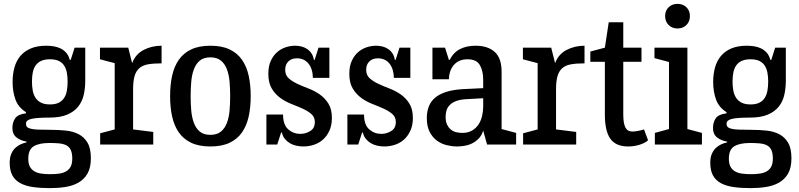

<svg xmlns="http://www.w3.org/2000/svg" viewBox="-20 -746 4123 991"><path d="M219 -510Q238 -510 257 -507Q276 -504 292.5 -496Q309 -488 321.5 -474Q334 -460 340 -437H345L365 -500H420V-329Q420 -290 412 -255.5Q404 -221 383 -195Q362 -169 326 -154Q290 -139 234 -139Q171 -139 142.5 -132.5Q114 -126 114 -108Q114 -97 119.5 -91Q125 -85 139 -81.5Q153 -78 177 -77Q201 -76 239 -76Q282 -76 320 -72Q358 -68 386.5 -53Q415 -38 432 -9Q449 20 449 71Q449 120 431.5 150Q414 180 385 196.5Q356 213 318 219Q280 225 239 225Q189 225 150.5 219.5Q112 214 85 199.5Q58 185 44 159.5Q30 134 30 94Q30 67 38 48.5Q46 30 58.5 18Q71 6 86.5 -1Q102 -8 117 -11V-15Q84 -21 64 -37.5Q44 -54 44 -86Q44 -114 58 -135Q72 -156 114 -161V-167Q74 -192 59.5 -233Q45 -274 45 -322Q45 -363 54.5 -397.5Q64 -432 85 -457Q106 -482 139 -496Q172 -510 219 -510ZM238 -207Q266 -207 283.5 -216Q301 -225 311 -240.5Q321 -256 325 -277.5Q329 -299 329 -325Q329 -350 325 -371Q321 -392 311 -407.5Q301 -423 283.5 -431.5Q266 -440 238 -440Q210 -440 192 -431.5Q174 -423 163.5 -407.5Q153 -392 149 -371Q145 -350 145 -325Q145 -300 149 -278.5Q153 -257 163.5 -241Q174 -225 192 -216Q210 -207 238 -207ZM235 -8Q182 -8 154 9Q126 26 126 73Q126 98 134 113.5Q142 129 157 138Q172 147 193 150Q214 153 240 153Q265 153 286 150Q307 147 322 138Q337 129 345 113.5Q353 98 353 72Q353 44 345 27.5Q337 11 321.5 3.5Q306 -4 284 -6Q262 -8 235 -8Z M814 -419Q772 -419 744 -414Q716 -409 699 -394Q682 -379 674.5 -353Q667 -327 667 -285V-78L771 -65V0H497V-58L572 -78V-420L496 -440V-500H642L662 -420Q679 -466 721 -488Q763 -510 814 -510Z M1066 10Q1007 10 967 -9Q927 -28 903 -62.5Q879 -97 868.5 -144.5Q858 -192 858 -250Q858 -308 868.5 -355.5Q879 -403 903 -437.5Q927 -472 967 -491Q1007 -510 1066 -510Q1125 -510 1165 -491Q1205 -472 1229 -437.5Q1253 -403 1263.5 -355.5Q1274 -308 1274 -250Q1274 -192 1263.5 -144.5Q1253 -97 1229 -62.5Q1205 -28 1165 -9Q1125 10 1066 10ZM1066 -50Q1100 -50 1120.5 -67Q1141 -84 1151.5 -112.5Q1162 -141 1165 -176.5Q1168 -212 1168 -250Q1168 -287 1165 -323Q1162 -359 1151.5 -387.5Q1141 -416 1120.5 -433Q1100 -450 1066 -450Q1031 -450 1011 -433Q991 -416 980.5 -387.5Q970 -359 967 -323Q964 -287 964 -250Q964 -212 967 -176.5Q970 -141 980.5 -112.5Q991 -84 1011 -67Q1031 -50 1066 -50Z M1431 -62 1411 0H1355V-155H1441Q1441 -102 1467.5 -78.5Q1494 -55 1530 -55Q1557 -55 1581 -69.5Q1605 -84 1605 -116Q1605 -142 1587 -157.5Q1569 -173 1542.5 -185Q1516 -197 1485 -209Q1454 -221 1427.5 -240Q1401 -259 1383 -288.5Q1365 -318 1365 -365Q1365 -404 1377.5 -431.5Q1390 -459 1410 -476.5Q1430 -494 1454.5 -502Q1479 -510 1503 -510Q1520 -510 1536 -506Q1552 -502 1565.5 -493Q1579 -484 1588 -470Q1597 -456 1600 -437H1604L1624 -500H1680V-344H1595Q1594 -391 1572 -418Q1550 -445 1512 -445Q1485 -445 1468.5 -429Q1452 -413 1452 -386Q1452 -358 1470 -342Q1488 -326 1514.5 -313.5Q1541 -301 1572.5 -289Q1604 -277 1630.5 -258.5Q1657 -240 1675 -211.5Q1693 -183 1693 -137Q1693 -99 1680 -71Q1667 -43 1646.5 -25Q1626 -7 1599.5 1.5Q1573 10 1546 10Q1528 10 1509.5 6Q1491 2 1476 -7Q1461 -16 1450 -29.5Q1439 -43 1435 -62Z M1849 -62 1829 0H1773V-155H1859Q1859 -102 1885.5 -78.5Q1912 -55 1948 -55Q1975 -55 1999 -69.5Q2023 -84 2023 -116Q2023 -142 2005 -157.5Q1987 -173 1960.5 -185Q1934 -197 1903 -209Q1872 -221 1845.5 -240Q1819 -259 1801 -288.5Q1783 -318 1783 -365Q1783 -404 1795.5 -431.5Q1808 -459 1828 -476.5Q1848 -494 1872.5 -502Q1897 -510 1921 -510Q1938 -510 1954 -506Q1970 -502 1983.5 -493Q1997 -484 2006 -470Q2015 -456 2018 -437H2022L2042 -500H2098V-344H2013Q2012 -391 1990 -418Q1968 -445 1930 -445Q1903 -445 1886.5 -429Q1870 -413 1870 -386Q1870 -358 1888 -342Q1906 -326 1932.5 -313.5Q1959 -301 1990.5 -289Q2022 -277 2048.5 -258.5Q2075 -240 2093 -211.5Q2111 -183 2111 -137Q2111 -99 2098 -71Q2085 -43 2064.5 -25Q2044 -7 2017.5 1.5Q1991 10 1964 10Q1946 10 1927.5 6Q1909 2 1894 -7Q1879 -16 1868 -29.5Q1857 -43 1853 -62Z M2339 10Q2314 10 2286.5 3.5Q2259 -3 2236 -19.5Q2213 -36 2198 -64.5Q2183 -93 2183 -137Q2183 -169 2193 -195.5Q2203 -222 2225 -241Q2247 -260 2282.5 -271.5Q2318 -283 2370 -286L2474 -291V-336Q2474 -379 2457 -409.5Q2440 -440 2393 -440Q2367 -440 2349 -431Q2331 -422 2319.5 -407Q2308 -392 2302.5 -373.5Q2297 -355 2297 -337H2212V-500H2277L2297 -437H2301Q2321 -476 2355 -493Q2389 -510 2434 -510Q2498 -510 2533.5 -478Q2569 -446 2569 -375V-80L2644 -60V0H2494L2474 -72Q2466 -46 2450 -30Q2434 -14 2415 -5Q2396 4 2375.5 7Q2355 10 2339 10ZM2366 -60Q2396 -60 2417 -72.5Q2438 -85 2450.5 -104.5Q2463 -124 2468.5 -148.5Q2474 -173 2474 -197V-239L2385 -234Q2353 -232 2333 -224Q2313 -216 2301 -203.5Q2289 -191 2284.5 -175.5Q2280 -160 2280 -143Q2280 -118 2288 -102Q2296 -86 2308 -76.5Q2320 -67 2335.5 -63.5Q2351 -60 2366 -60Z M2997 -419Q2955 -419 2927 -414Q2899 -409 2882 -394Q2865 -379 2857.5 -353Q2850 -327 2850 -285V-78L2954 -65V0H2680V-58L2755 -78V-420L2679 -440V-500H2825L2845 -420Q2862 -466 2904 -488Q2946 -510 2997 -510Z M3027 -480 3102 -500 3122 -631H3197V-500H3291V-427H3197V-155Q3197 -109 3208 -88Q3219 -67 3244 -67Q3255 -67 3272 -70Q3289 -73 3304 -78L3325 -22Q3310 -8 3281.5 1Q3253 10 3222 10Q3159 10 3130.5 -29.5Q3102 -69 3102 -155V-427H3027Z M3360 -60 3433 -80V-426L3358 -446V-500H3528V-80L3603 -60V0H3360ZM3477 -599Q3449 -599 3431 -617Q3413 -635 3413 -663Q3413 -691 3431 -708.5Q3449 -726 3477 -726Q3505 -726 3523 -708.5Q3541 -691 3541 -663Q3541 -635 3523 -617Q3505 -599 3477 -599Z M3835 -510Q3854 -510 3873 -507Q3892 -504 3908.5 -496Q3925 -488 3937.5 -474Q3950 -460 3956 -437H3961L3981 -500H4036V-329Q4036 -290 4028 -255.5Q4020 -221 3999 -195Q3978 -169 3942 -154Q3906 -139 3850 -139Q3787 -139 3758.5 -132.5Q3730 -126 3730 -108Q3730 -97 3735.5 -91Q3741 -85 3755 -81.5Q3769 -78 3793 -77Q3817 -76 3855 -76Q3898 -76 3936 -72Q3974 -68 4002.5 -53Q4031 -38 4048 -9Q4065 20 4065 71Q4065 120 4047.5 150Q4030 180 4001 196.5Q3972 213 3934 219Q3896 225 3855 225Q3805 225 3766.5 219.5Q3728 214 3701 199.5Q3674 185 3660 159.5Q3646 134 3646 94Q3646 67 3654 48.5Q3662 30 3674.5 18Q3687 6 3702.5 -1Q3718 -8 3733 -11V-15Q3700 -21 3680 -37.5Q3660 -54 3660 -86Q3660 -114 3674 -135Q3688 -156 3730 -161V-167Q3690 -192 3675.5 -233Q3661 -274 3661 -322Q3661 -363 3670.5 -397.5Q3680 -432 3701 -457Q3722 -482 3755 -496Q3788 -510 3835 -510ZM3854 -207Q3882 -207 3899.5 -216Q3917 -225 3927 -240.5Q3937 -256 3941 -277.5Q3945 -299 3945 -325Q3945 -350 3941 -371Q3937 -392 3927 -407.5Q3917 -423 3899.5 -431.5Q3882 -440 3854 -440Q3826 -440 3808 -431.5Q3790 -423 3779.5 -407.5Q3769 -392 3765 -371Q3761 -350 3761 -325Q3761 -300 3765 -278.5Q3769 -257 3779.5 -241Q3790 -225 3808 -216Q3826 -207 3854 -207ZM3851 -8Q3798 -8 3770 9Q3742 26 3742 73Q3742 98 3750 113.5Q3758 129 3773 138Q3788 147 3809 150Q3830 153 3856 153Q3881 153 3902 150Q3923 147 3938 138Q3953 129 3961 113.5Q3969 98 3969 72Q3969 44 3961 27.5Q3953 11 3937.5 3.5Q3922 -4 3900 -6Q3878 -8 3851 -8Z"/></svg>

Font: Hermeneus One
Style: Regular
Weight: 400
Designer: Rodrigo Fuenzalida, Pablo Impallari
Foundry: Pablo Impallari, Rodrigo Fuenzalida
Version: Version 1.002; ttfautohint (v0.93) -l 8 -r 50 -G 200 -x 14 -